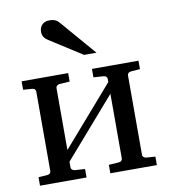

<svg xmlns="http://www.w3.org/2000/svg" viewBox="-82 -803 768 873"><g transform="rotate(-10 302.0 -366.5)"><path d="M356.9 0V-39.1L402.8 -42Q412.1 -43 416 -47.6Q419.9 -52.2 419.9 -57.1V-356L183.1 -84V-57.1Q183.1 -52.2 187.5 -47.6Q191.9 -43 200.2 -42L247.1 -39.1V0H32.2V-39.1L74.2 -42Q82.5 -43 86.2 -47.6Q89.8 -52.2 89.8 -57.1V-424.8Q89.8 -429.7 86.2 -434.3Q82.5 -439 74.2 -439.9L32.2 -442.9V-481.9H247.1V-442.9L200.2 -439.9Q191.9 -439 187.5 -434.3Q183.1 -429.7 183.1 -424.8V-138.2L419.9 -410.2V-424.8Q419.9 -429.7 416 -434.3Q412.1 -439 402.8 -439.9L356.9 -442.9V-481.9H571.8V-442.9L529.8 -439.9Q521.5 -439 517.3 -434.3Q513.2 -429.7 513.2 -424.8V-57.1Q513.2 -52.2 517.3 -47.6Q521.5 -43 529.8 -42L571.8 -39.1V0ZM333 -550.8 181.2 -647.9Q170.4 -654.8 164.3 -664.6Q158.2 -674.3 158.2 -688Q158.2 -695.8 160.6 -703.9Q163.1 -711.9 168.5 -718.3Q173.8 -724.6 182.6 -728.8Q191.4 -732.9 204.1 -732.9Q214.8 -732.9 222.2 -731.2Q229.5 -729.5 235.4 -726.1Q241.2 -722.7 246.1 -717.5Q251 -712.4 256.3 -706.1L390.1 -550.8Z"/></g></svg>

Font: Charis SIL CyrE
Style: Regular
Weight: 400
Foundry: SIL International
Version: Version 5.000